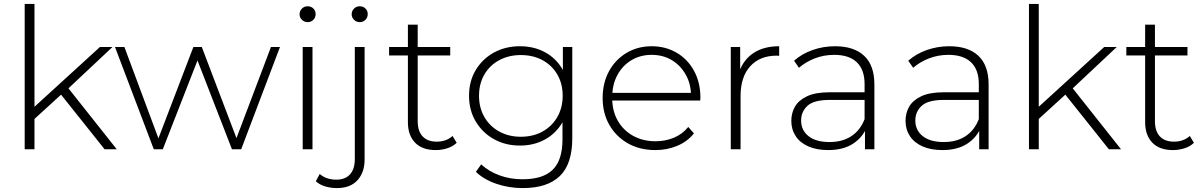

<svg xmlns="http://www.w3.org/2000/svg" viewBox="-20 -762 6147 980"><path d="M144 -144 145 -207 490 -522H554L325 -307L295 -282ZM106 0V-742H156V0ZM514 0 286 -286 320 -323 576 0Z M765 0 567 -522H615L799 -28H778L967 -522H1010L1198 -28H1176L1363 -522H1409L1211 0H1164L980 -474H996L811 0Z M1525 0V-522H1575V0ZM1550 -649Q1533 -649 1521 -661Q1509 -673 1509 -689Q1509 -706 1521 -718Q1533 -730 1550 -730Q1568 -730 1579.5 -718.5Q1591 -707 1591 -690Q1591 -673 1579.5 -661Q1568 -649 1550 -649Z M1700 198Q1669 198 1640 189.5Q1611 181 1592 163L1612 126Q1645 155 1697 155Q1742 155 1766.5 128Q1791 101 1791 50V-522H1841V52Q1841 118 1804.5 158Q1768 198 1700 198ZM1816 -649Q1799 -649 1787 -661Q1775 -673 1775 -689Q1775 -706 1787 -718Q1799 -730 1816 -730Q1834 -730 1845.5 -718.5Q1857 -707 1857 -690Q1857 -673 1845.5 -661Q1834 -649 1816 -649Z M2204 4Q2135 4 2098.5 -34Q2062 -72 2062 -138V-636H2112V-143Q2112 -93 2137 -66Q2162 -39 2209 -39Q2258 -39 2290 -68L2311 -33Q2291 -14 2262.5 -5Q2234 4 2204 4ZM1966 -479V-522H2278V-479Z M2648 198Q2577 198 2513 176Q2449 154 2409 115L2436 77Q2475 113 2529.5 133Q2584 153 2647 153Q2752 153 2801.5 104Q2851 55 2851 -50V-195L2861 -273L2853 -351V-522H2901V-56Q2901 75 2837.5 136.5Q2774 198 2648 198ZM2634 -19Q2560 -19 2501.5 -51.5Q2443 -84 2408.5 -141.5Q2374 -199 2374 -273Q2374 -348 2408.5 -405Q2443 -462 2501.5 -494Q2560 -526 2634 -526Q2705 -526 2761.5 -495.5Q2818 -465 2851 -408.5Q2884 -352 2884 -273Q2884 -195 2851 -138Q2818 -81 2761.5 -50Q2705 -19 2634 -19ZM2638 -64Q2701 -64 2749 -90.5Q2797 -117 2824.5 -164.5Q2852 -212 2852 -273Q2852 -335 2824.5 -382Q2797 -429 2749 -455Q2701 -481 2638 -481Q2577 -481 2528.5 -455Q2480 -429 2452.5 -382Q2425 -335 2425 -273Q2425 -212 2452.5 -164.5Q2480 -117 2528.5 -90.5Q2577 -64 2638 -64Z M3325 4Q3246 4 3185.5 -30Q3125 -64 3090.5 -124Q3056 -184 3056 -261Q3056 -339 3088.5 -398.5Q3121 -458 3178 -492Q3235 -526 3306 -526Q3377 -526 3433.5 -493Q3490 -460 3522.5 -400.5Q3555 -341 3555 -263Q3555 -260 3554.5 -256.5Q3554 -253 3554 -249H3093V-288H3527L3507 -269Q3508 -330 3481.5 -378.5Q3455 -427 3410 -454.5Q3365 -482 3306 -482Q3248 -482 3202.5 -454.5Q3157 -427 3131 -378.5Q3105 -330 3105 -268V-259Q3105 -195 3133.5 -145.5Q3162 -96 3212 -68.5Q3262 -41 3326 -41Q3376 -41 3419.5 -59Q3463 -77 3493 -114L3522 -81Q3488 -39 3436.5 -17.5Q3385 4 3325 4Z M3710 0V-522H3758V-379L3753 -395Q3775 -458 3827 -492Q3879 -526 3957 -526V-477Q3954 -477 3951 -477.5Q3948 -478 3945 -478Q3858 -478 3809 -423.5Q3760 -369 3760 -272V0Z M4395 0V-119L4393 -137V-333Q4393 -406 4353.5 -444Q4314 -482 4238 -482Q4184 -482 4137.5 -463.5Q4091 -445 4058 -416L4033 -452Q4072 -487 4127 -506.5Q4182 -526 4242 -526Q4339 -526 4391 -477Q4443 -428 4443 -331V0ZM4207 4Q4149 4 4106.5 -14.5Q4064 -33 4041.5 -67Q4019 -101 4019 -145Q4019 -185 4037.5 -217.5Q4056 -250 4099 -270.5Q4142 -291 4214 -291H4406V-252H4215Q4134 -252 4101.5 -222Q4069 -192 4069 -147Q4069 -97 4107 -67Q4145 -37 4214 -37Q4280 -37 4325.5 -67Q4371 -97 4393 -154L4407 -120Q4386 -63 4335.5 -29.5Q4285 4 4207 4Z M4978 0V-119L4976 -137V-333Q4976 -406 4936.5 -444Q4897 -482 4821 -482Q4767 -482 4720.5 -463.5Q4674 -445 4641 -416L4616 -452Q4655 -487 4710 -506.5Q4765 -526 4825 -526Q4922 -526 4974 -477Q5026 -428 5026 -331V0ZM4790 4Q4732 4 4689.5 -14.5Q4647 -33 4624.5 -67Q4602 -101 4602 -145Q4602 -185 4620.5 -217.5Q4639 -250 4682 -270.5Q4725 -291 4797 -291H4989V-252H4798Q4717 -252 4684.5 -222Q4652 -192 4652 -147Q4652 -97 4690 -67Q4728 -37 4797 -37Q4863 -37 4908.5 -67Q4954 -97 4976 -154L4990 -120Q4969 -63 4918.5 -29.5Q4868 4 4790 4Z M5270 -144 5271 -207 5616 -522H5680L5451 -307L5421 -282ZM5232 0V-742H5282V0ZM5640 0 5412 -286 5446 -323 5702 0Z M5967 4Q5898 4 5861.5 -34Q5825 -72 5825 -138V-636H5875V-143Q5875 -93 5900 -66Q5925 -39 5972 -39Q6021 -39 6053 -68L6074 -33Q6054 -14 6025.5 -5Q5997 4 5967 4ZM5729 -479V-522H6041V-479Z"/></svg>

Font: Montserrat Thin Light
Style: Regular
Weight: 300
Version: Version 9.000